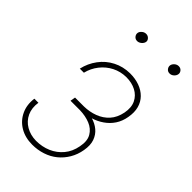

<svg xmlns="http://www.w3.org/2000/svg" viewBox="-222 -794 878 878"><g transform="rotate(45 217.0 -355.0)"><path d="M213.9 -259.8H150.4L154.3 -282.2H211.4Q247.6 -282.7 279.3 -294.7Q311 -306.6 333 -330.8Q355 -355 362.8 -394Q370.1 -432.1 357.2 -459Q344.2 -485.8 317.1 -500Q290 -514.2 253.9 -514.2Q217.3 -513.7 186 -497.8Q154.8 -481.9 132.8 -453.9Q110.8 -425.8 102.5 -391.1H76.2Q85.4 -432.6 110.4 -466.3Q135.3 -500 172.4 -519Q209.5 -538.1 254.4 -538.6Q288.1 -538.6 315.7 -528.6Q343.3 -518.6 362.1 -499.5Q380.9 -480.5 388.2 -453.4Q395.5 -426.3 389.2 -391.6Q383.8 -359.9 367.7 -335.4Q351.6 -311 327.1 -294.2Q302.7 -277.3 273.9 -268.8Q245.1 -260.3 213.9 -259.8ZM153.8 -279.3H212.9Q244.6 -278.3 273.2 -270.3Q301.8 -262.2 321.5 -245.6Q341.3 -229 350.3 -203.4Q359.4 -177.7 353 -141.6Q347.2 -107.4 330.6 -79.3Q314 -51.3 289.6 -31.5Q265.1 -11.7 233.9 -1.5Q202.6 8.8 168 8.8Q122.1 8.8 88.1 -11.5Q54.2 -31.7 37.4 -67.1Q20.5 -102.5 26.4 -147H52.7Q46.9 -108.9 60.5 -79.3Q74.2 -49.8 102.8 -33.2Q131.3 -16.6 168 -16.1Q207 -16.1 240.5 -30.5Q273.9 -44.9 297.1 -72.8Q320.3 -100.6 327.6 -140.6Q335.9 -181.6 321 -207Q306.2 -232.4 276.9 -244.4Q247.6 -256.3 210.9 -257.3H149.9ZM147.5 -693.4Q148.9 -702.6 158 -710.4Q167 -718.3 178.7 -718.3Q189.9 -718.3 197.8 -710Q205.6 -701.7 204.1 -692.4Q202.6 -682.1 192.9 -673.8Q183.1 -665.5 172.4 -665.5Q160.2 -665.5 153.1 -674.3Q146 -683.1 147.5 -693.4ZM357.4 -693.4Q358.9 -703.1 367.9 -711.2Q377 -719.2 388.2 -719.2Q400.4 -719.2 407.5 -710.7Q414.6 -702.1 413.1 -692.4Q411.6 -682.1 402.6 -673.8Q393.6 -665.5 381.8 -665.5Q370.1 -665.5 363 -674.3Q356 -683.1 357.4 -693.4Z"/></g></svg>

Font: Roboto Condensed Thin
Style: Italic
Weight: 250
Italic angle: -12°
Designer: Christian Robertson
Foundry: Google
Version: Version 3.008; 2023